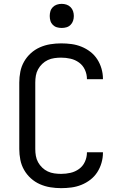

<svg xmlns="http://www.w3.org/2000/svg" viewBox="-20 -968 640 996"><path d="M297 8Q269 8 241 3.5Q213 -1 187 -12.5Q161 -24 140 -43Q119 -62 105 -86.5Q91 -111 85.5 -139Q80 -167 80 -195V-540Q80 -568 85.5 -596Q91 -624 105 -648.5Q119 -673 140 -692Q161 -711 187 -722.5Q213 -734 241 -738.5Q269 -743 297 -743Q324 -743 350.5 -739.5Q377 -736 402 -726Q427 -716 448.5 -699.5Q470 -683 484.5 -660.5Q499 -638 506.5 -612Q514 -586 514 -560Q514 -559 514 -558Q514 -557 514 -557H431Q431 -557 431 -557.5Q431 -558 431 -558Q431 -583 420.5 -606Q410 -629 390 -643.5Q370 -658 346 -663.5Q322 -669 297 -669Q280 -669 262 -666.5Q244 -664 228 -656.5Q212 -649 199 -636.5Q186 -624 177.5 -608.5Q169 -593 166 -575.5Q163 -558 163 -540V-195Q163 -177 166 -159.5Q169 -142 177.5 -126.5Q186 -111 199 -98.5Q212 -86 228 -78.5Q244 -71 262 -68.5Q280 -66 297 -66Q322 -66 346 -71.5Q370 -77 390 -91.5Q410 -106 420.5 -129Q431 -152 431 -177Q431 -177 431 -177.5Q431 -178 431 -178H514Q514 -178 514 -177Q514 -176 514 -175Q514 -149 506.5 -123Q499 -97 484.5 -74.5Q470 -52 448.5 -35.5Q427 -19 402 -9Q377 1 350.5 4.5Q324 8 297 8ZM300 -823Q287 -823 275 -826.5Q263 -830 254 -839Q245 -848 241.5 -860Q238 -872 238 -885Q238 -898 241.5 -910Q245 -922 254 -931Q263 -940 275 -944Q287 -948 300 -948Q313 -948 325 -944Q337 -940 346 -931Q355 -922 359 -910Q363 -898 363 -885Q363 -872 359 -860Q355 -848 346 -839Q337 -830 325 -826.5Q313 -823 300 -823Z"/></svg>

Font: Iosevka Curly Extended
Style: Regular
Weight: 400
Width: 7
Monospace: yes
Designer: Belleve Invis
Foundry: Belleve Invis
Version: Version 11.1.0; ttfautohint (v1.8.3)